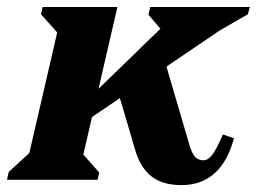

<svg xmlns="http://www.w3.org/2000/svg" viewBox="-46 -516 737 551"><path d="M171.8 -148.8 148 -175 440.4 -458.8 458.6 -381.2 380.2 -473.6 385 -496H671L665.4 -475.2L514.4 -387.8L637.2 -464.2ZM-25.8 0 -21 -22.6 91 -125.4 29.4 -39 126 -456.8 164.4 -370.8 71.6 -475.2 76.4 -496H291L185.4 -39L146.2 -125.6L238.8 -20.8L234 0ZM474.4 15.2Q421.4 15.2 389.4 -9.3Q357.4 -33.8 342.2 -84.6L289.2 -264.8L426.6 -342.4L497.2 -101.2Q504.6 -75.6 513.8 -65.8Q523 -56 538 -56Q551.2 -56 563.6 -72.4Q576 -88.8 593.6 -130.2L625.4 -119.2Q607.8 -52.8 570 -18.8Q532.2 15.2 474.4 15.2Z"/></svg>

Font: Platypi Light
Style: Italic
Weight: 300
Italic angle: -13°
Designer: David Sargent
Foundry: Bolt Cutter Type
Version: Version 1.200